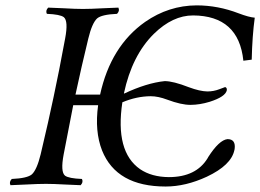

<svg xmlns="http://www.w3.org/2000/svg" viewBox="-20 -678 959 708"><path d="M214.8 -108.9Q202.6 -44.4 219.7 -30.3Q233.4 -20 282.2 -18.1Q288.1 -6.3 277.3 4.9Q254.9 4.4 219.7 2.4Q176.8 0 149.4 0Q121.1 0 76.2 2.4Q39.6 4.4 18.6 4.9Q12.7 -6.8 23.4 -18.1Q80.6 -20.5 97.7 -35.2Q116.2 -52.7 129.9 -108.9Q159.7 -234.4 177.7 -320.8Q197.3 -412.1 220.2 -536.1Q232.4 -600.6 215.3 -614.7Q201.7 -625 152.8 -627Q147 -638.7 157.7 -649.9Q180.2 -649.4 215.3 -647.5Q258.3 -645 285.6 -645Q314 -645 358.9 -647.5Q395.5 -649.4 416.5 -649.9Q422.4 -638.2 411.6 -627Q354.5 -624.5 337.9 -609.9Q319.3 -592.3 305.7 -536.1Q280.8 -434.1 258.3 -329.1H349.1Q388.2 -507.8 515.1 -597.2Q602.1 -657.7 705.1 -658.2Q783.7 -658.2 859.9 -628.9Q898.4 -614.3 919.4 -612.8Q910.2 -545.9 908.2 -458L877.4 -454.1Q860.4 -620.1 691.9 -621.1Q616.7 -621.1 547.4 -553.2Q466.8 -473.6 437 -334L438 -333Q521 -372.1 587.4 -378.9Q618.7 -378.9 676.3 -356.4Q716.8 -341.3 744.6 -340.8Q767.6 -340.8 788.6 -348.9Q809.6 -356.9 810.1 -356.9Q817.4 -355 816.4 -345.2Q811.5 -321.3 753.4 -302.7Q716.8 -291.5 682.9 -291.3Q648.9 -291 596.7 -310.5Q563 -323.2 535.6 -323.2Q483.4 -322.8 431.2 -300.8Q403.8 -118.7 496.6 -54.2Q539.1 -25.4 602.5 -24.9Q703.1 -24.9 745.6 -94.7Q747.1 -97.2 748 -99.1Q788.1 -161.6 818.8 -165Q850.1 -165 845.2 -128.4Q844.7 -126 844.2 -124Q832.5 -68.8 742.7 -26.4Q664.6 9.8 590.8 9.8Q409.7 9.8 356.4 -123Q328.6 -193.8 341.8 -290H250Q237.3 -226.6 214.8 -108.9Z"/></svg>

Font: Linux Libertine Display Slanted O
Style: Slanted
Weight: 400
Designer: Philipp H. Poll
Foundry: Philipp H. Poll
Version: Version 5.0.9